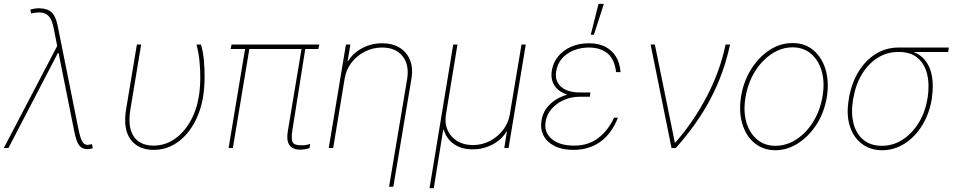

<svg xmlns="http://www.w3.org/2000/svg" viewBox="-23 -781 5037 1013"><path d="M437.5 5.9Q409.2 5.9 394 -14.9Q378.9 -35.6 368.2 -90.8L291 -476.6L288.1 -492.2L259.8 -633.8Q252.9 -670.4 239 -689.7Q225.1 -709 201.7 -713.6Q178.2 -718.3 141.6 -710L136.7 -730.5Q148.9 -733.9 161.6 -735.8Q174.3 -737.8 186.5 -737.3Q228.5 -736.3 250.5 -714.6Q272.5 -692.9 282.2 -640.6L388.7 -110.4Q399.4 -55.7 409.7 -36.4Q419.9 -17.1 438.5 -16.6Q446.8 -17.1 461.9 -20.5L466.8 1Q460 3.4 452.9 4.6Q445.8 5.9 437.5 5.9ZM-2.9 0 285.2 -550.8 293 -501H282.2L21.5 0Z M699.2 -545.9H721.7L665 -204.1Q654.3 -140.1 666.3 -97.9Q678.2 -55.7 708.7 -34.4Q739.3 -13.2 784.2 -12.7Q846.2 -12.2 896.5 -46.4Q946.8 -80.6 980.7 -140.1Q1014.6 -199.7 1026.4 -274.4Q1033.2 -317.9 1033.7 -366.7Q1034.2 -415.5 1029.1 -462.4Q1023.9 -509.3 1013.7 -545.9H1037.1Q1047.4 -514.6 1052.2 -467Q1057.1 -419.4 1056.4 -367.9Q1055.7 -316.4 1048.8 -272.5Q1035.6 -190.9 999 -127Q962.4 -63 908.2 -26.6Q854 9.8 787.1 9.8Q706.1 9.8 665.5 -45.9Q625 -101.6 642.6 -206.1Z M1661.6 -545.9 1656.7 -522.5H1193.8L1198.7 -545.9ZM1296.4 -545.9 1205.6 0H1183.1L1273.9 -545.9ZM1571.8 -545.9H1591.3L1520 -96.7Q1512.2 -46.4 1521.2 -30.3Q1530.3 -14.2 1565.9 -14.6Q1577.1 -14.2 1588.1 -15.6Q1599.1 -17.1 1613.8 -21.5L1609.9 1Q1595.7 4.9 1585 6.6Q1574.2 8.3 1563 8.8Q1520.5 8.3 1503.9 -15.6Q1487.3 -39.6 1495.6 -89.8Z M1795.4 -366.2 1734.9 0H1711.4L1802.2 -545.9H1825.7L1811 -459H1814Q1839.8 -501.5 1888.2 -527.1Q1936.5 -552.7 1992.7 -552.7Q2047.9 -552.7 2085.9 -529.1Q2124 -505.4 2140.6 -463.4Q2157.2 -421.4 2147.9 -366.2L2052.2 204.1H2029.8L2125.5 -366.2Q2136.7 -439 2101.1 -484.4Q2065.4 -529.8 1992.7 -530.3Q1944.8 -530.3 1902.6 -509Q1860.4 -487.8 1831.8 -450.9Q1803.2 -414.1 1795.4 -366.2Z M2243.2 211.9 2368.2 -545.9H2390.6L2330.1 -178.7Q2322.3 -131.3 2338.6 -94.5Q2355 -57.6 2389.6 -36.6Q2424.3 -15.6 2471.7 -15.6Q2520 -15.6 2561.5 -37.1Q2603 -58.6 2631.3 -95.7Q2659.7 -132.8 2667 -178.7L2728.5 -545.9H2751L2660.2 0H2637.7L2651.4 -86.9H2649.4Q2623.5 -43.9 2575 -18.3Q2526.4 7.3 2469.7 6.8Q2412.1 7.3 2372.1 -20.8Q2332 -48.8 2318.4 -96.7H2315.4L2265.6 211.9Z M3053.7 -293H3091.8L3088.9 -270.5H3034.2Q2992.7 -270.5 2954.1 -254.2Q2915.5 -237.8 2888.7 -208Q2861.8 -178.2 2855.5 -137.7Q2846.7 -83 2887.9 -47.9Q2929.2 -12.7 3005.9 -12.7Q3081.5 -12.7 3133.8 -53Q3186 -93.3 3216.8 -160.2H3237.3Q3222.2 -121.1 3200 -89.6Q3177.7 -58.1 3148.4 -35.9Q3119.1 -13.7 3082.5 -2Q3045.9 9.8 3002 9.8Q2943.4 9.8 2903.1 -10.5Q2862.8 -30.8 2844.7 -65.7Q2826.7 -100.6 2834 -144.5Q2840.8 -189.9 2871.1 -223.1Q2901.4 -256.3 2948.5 -274.7Q2995.6 -293 3053.7 -293ZM3088.9 -270.5H3049.8Q3007.3 -270.5 2974.6 -280.3Q2941.9 -290 2920.9 -308.3Q2899.9 -326.7 2891.6 -352.3Q2883.3 -377.9 2888.7 -410.2Q2896 -452.1 2922.4 -484.1Q2948.7 -516.1 2990.2 -534.4Q3031.7 -552.7 3085 -552.7Q3133.3 -552.7 3169.2 -534.9Q3205.1 -517.1 3226.3 -482.9Q3247.6 -448.7 3251 -400.4H3227.5Q3219.7 -468.3 3182.6 -499Q3145.5 -529.8 3085 -530.3Q3017.1 -529.8 2969.5 -496.8Q2921.9 -463.9 2912.1 -407.2Q2902.3 -356.4 2935.3 -325Q2968.3 -293.5 3038.1 -293H3091.8ZM3093.8 -597.7 3134.8 -760.7H3163.1L3110.4 -597.7Z M3520 0 3409.7 -545.9H3432.1L3537.6 -28.3H3539.6Q3589.8 -85.4 3632.3 -148.4Q3674.8 -211.4 3709 -277.6Q3743.2 -343.8 3767.3 -411.4Q3791.5 -479 3805.2 -545.9H3828.6Q3797.4 -397 3727.3 -262.7Q3657.2 -128.4 3542.5 0Z M4067.9 11.7Q4003.4 11.2 3958 -26.1Q3912.6 -63.5 3893.3 -128.2Q3874 -192.9 3887.2 -274.4Q3900.9 -354 3940.9 -417.2Q3981 -480.5 4037.8 -517.3Q4094.7 -554.2 4157.7 -553.7Q4223.1 -554.2 4268.3 -516.4Q4313.5 -478.5 4332.8 -414.1Q4352.1 -349.6 4339.4 -268.6Q4326.2 -189 4285.9 -125.7Q4245.6 -62.5 4188.7 -25.6Q4131.8 11.2 4067.9 11.7ZM4067.9 -11.7Q4127 -11.7 4179.2 -45.9Q4231.4 -80.1 4268.1 -139.6Q4304.7 -199.2 4316.9 -274.4Q4329.1 -347.7 4312.3 -405.8Q4295.4 -463.9 4255.6 -497.6Q4215.8 -531.2 4158.7 -531.2Q4100.6 -531.2 4048.3 -496.6Q3996.1 -461.9 3959.5 -402.6Q3922.9 -343.3 3910.6 -268.6Q3897.9 -195.3 3914.6 -137.2Q3931.2 -79.1 3971.2 -45.4Q4011.2 -11.7 4067.9 -11.7Z M4455.6 -258.8 4456.5 -266.6Q4470.7 -344.2 4507.1 -403.6Q4543.5 -462.9 4597.7 -496.6Q4651.9 -530.3 4719.2 -530.3Q4730 -527.8 4738.8 -525.1Q4747.6 -522.5 4757.6 -519.3Q4767.6 -516.1 4781.7 -511.7Q4829.6 -498 4857.4 -463.6Q4885.3 -429.2 4894 -379.4Q4902.8 -329.6 4894 -268.6V-263.7Q4880.9 -182.1 4842.8 -120.1Q4804.7 -58.1 4750 -23.4Q4695.3 11.2 4631.3 11.7Q4567.4 11.2 4522.7 -23.4Q4478 -58.1 4459.7 -119.1Q4441.4 -180.2 4455.6 -258.8ZM4479 -261.7 4478 -257.8Q4465.8 -184.1 4480.5 -128.7Q4495.1 -73.2 4533.4 -42.5Q4571.8 -11.7 4629.4 -11.7Q4688.5 -11.7 4738.8 -43.9Q4789.1 -76.2 4824 -132.8Q4858.9 -189.5 4870.6 -262.7L4871.6 -267.6Q4881.8 -338.4 4867.9 -392.3Q4854 -446.3 4816.7 -476.8Q4779.3 -507.3 4718.3 -506.8Q4657.2 -507.3 4607.4 -475.8Q4557.6 -444.3 4524.4 -389.2Q4491.2 -334 4479 -261.7ZM4982.9 -530.3 4980 -506.8H4715.3L4719.2 -530.3Z"/></svg>

Font: Inter Tight Thin
Style: Italic
Weight: 250
Italic angle: -9.39999°
Designer: Rasmus Andersson
Foundry: rsms
Version: Version 3.004